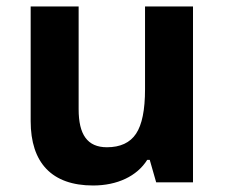

<svg xmlns="http://www.w3.org/2000/svg" viewBox="-20 -566 697 596"><path d="M579.1 0V-545.9H430.2V-289.1C430.2 -224.6 420.9 -178.7 402.3 -150.9C383.8 -123 353.5 -108.9 312 -108.9C251 -108.9 224.1 -148.4 224.1 -227.1V-545.9H75.2V-189.9C75.2 -61 140.6 9.8 269 9.8C343.8 9.8 405.3 -19 437 -69.8H444.8L464.8 0Z"/></svg>

Font: Noto Reveo Sans
Style: Bold
Weight: 700
Designer: Monotype Design team
Foundry: Monotype Imaging Inc.
Version: Version 1.04